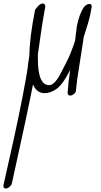

<svg xmlns="http://www.w3.org/2000/svg" viewBox="-107 -532 582 1105"><path d="M421 -494Q421 -490 412 -446Q404 -408 374 -316L371 -292L349 -151Q335 -69 330 -10Q329 1 318 9.5Q307 18 296 18Q285 18 282 4Q286 -62 297 -130Q257 -50 222 -23Q187 4 149 4Q104 4 83 -46Q50 123 -39 525Q-43 536 -53.5 544.5Q-64 553 -74 553Q-87 553 -87 539V533Q-87 533 -35 301L-28 270Q33 -11 55 -158L52 -146Q53 -154 57 -179Q58 -190 62 -212Q63 -315 95 -476L107 -491Q124 -512 140 -512Q151 -512 154 -495Q134 -390 111 -220V-192Q111 -42 176 -42Q209 -42 246 -117Q252 -130 276 -175Q300 -222 325 -297L331 -347Q337 -416 365 -473Q383 -509 408 -509Q421 -509 421 -494ZM52 -145V-146Z"/></svg>

Font: Bad Script
Style: Regular
Weight: 400
Italic angle: -10°
Designer: Roman Shchyukin (Gaslight Type Foundry), Cyreal (Charset Expansion)
Foundry: Gaslight
Version: Version 2.000